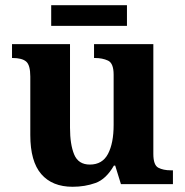

<svg xmlns="http://www.w3.org/2000/svg" viewBox="-20 -705 707 735"><path d="M258 10Q180 10 138 -38.5Q96 -87 96 -188V-412Q96 -456 80 -469.5Q64 -483 28 -483H26V-536H248V-216Q248 -152 264 -113.5Q280 -75 324 -75Q372 -75 393.5 -116Q415 -157 415 -227V-419Q415 -463 393.5 -473Q372 -483 343 -483H340V-536H567V-116Q567 -73 586 -63Q605 -53 634 -53H642V0H443L421 -71H416Q386 -19 345.5 -4.5Q305 10 258 10ZM176 -606V-685H466V-606Z"/></svg>

Font: NotoSerif-Bold
Style: Regular
Weight: 700
Designer: Monotype Design Team
Foundry: Monotype Imaging Inc.
Version: Version 2.007; ttfautohint (v1.8) -l 8 -r 50 -G 200 -x 14 -D